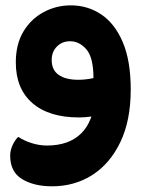

<svg xmlns="http://www.w3.org/2000/svg" viewBox="-20 -434 540 702"><path d="M170 247.2Q104.4 247.2 60.8 220.9Q17.2 194.5 17.2 134.7Q17.2 116.1 25.9 97Q34.7 77.9 46.5 66.4Q68.6 80.8 96.5 89.5Q124.3 98.1 151.6 98.1Q232.3 98.1 277.1 53.5Q321.9 9 326.5 -76.2L458 -106.6Q458 6.3 420.2 85.3Q382.4 164.3 317.5 205.8Q252.7 247.2 170 247.2ZM239 -414.4Q300.5 -414.4 350.2 -381.2Q399.8 -348.1 428.9 -279.8Q458 -211.4 458 -106.6L355.9 -16.2Q336.9 -11.5 314 -8Q291.1 -4.6 268.9 -4.6Q158.9 -4.6 98.3 -57.2Q37.8 -109.8 37.8 -205.8Q37.8 -271.7 65.2 -318Q92.7 -364.3 138.9 -389.3Q185.1 -414.4 239 -414.4ZM236.4 -283.2Q207.1 -283.2 188.1 -263.9Q169 -244.7 169 -214.6Q169 -178.2 194.5 -160.3Q219.9 -142.3 266.3 -142.3Q281.2 -142.3 295.6 -144.1Q310 -145.8 321.7 -148.5Q321.7 -223.5 296 -253.3Q270.3 -283.2 236.4 -283.2Z"/></svg>

Font: Baloo Bhaijaan 2
Style: Regular
Weight: 400
Designer: Sanskriti Dholi, Noopur Datye and Ek Type
Foundry: Ek Type
Version: Version 1.701